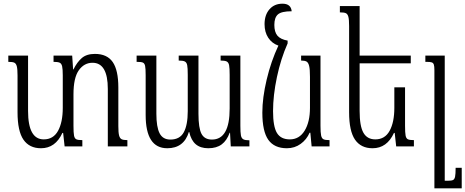

<svg xmlns="http://www.w3.org/2000/svg" viewBox="-20 -793 2521 1040"><path d="M670 -34V0H564V-311Q564 -453 481 -453Q436 -453 407 -412.5Q378 -372 378 -282V-112Q378 -74 381 -58.5Q384 -43 393.5 -38.5Q403 -34 426 -34V0H330L322 -73H318Q280 10 202 10Q139 10 107 -36.5Q75 -83 75 -185V-384Q75 -419 71 -434Q67 -449 57.5 -453.5Q48 -458 25 -458V-492H132V-192Q132 -38 217 -38Q269 -38 294.5 -84.5Q320 -131 320 -209V-385Q320 -419 316.5 -434Q313 -449 303 -453.5Q293 -458 270 -458V-492H371L376 -417H378Q397 -456 423 -478.5Q449 -501 494 -501Q560 -501 590.5 -457Q621 -413 621 -319V-110Q621 -75 625 -59.5Q629 -44 638.5 -39Q648 -34 670 -34Z M1282 -492V-112Q1282 -75 1285 -59.5Q1288 -44 1298 -38.5Q1308 -33 1331 -33V0H1230L1226 -74H1224Q1209 -32 1181 -11Q1153 10 1108 10Q1066 10 1040.5 -11.5Q1015 -33 1005 -78H1003Q976 10 886 10Q769 10 769 -170V-386Q769 -422 766 -436Q763 -450 754 -454Q745 -458 720 -458V-492H827V-177Q827 -105 844.5 -71Q862 -37 903 -37Q954 -37 975.5 -76.5Q997 -116 997 -191V-388Q997 -425 994 -440Q991 -455 981 -460Q971 -465 948 -465V-492H1055V-177Q1055 -99 1071.5 -68Q1088 -37 1128 -37Q1224 -37 1224 -205V-387Q1224 -424 1221 -439.5Q1218 -455 1208 -460Q1198 -465 1175 -465V-492Z M1765 -34V0H1668L1661 -74H1657Q1641 -37 1608.5 -13.5Q1576 10 1534 10Q1466 10 1433.5 -35.5Q1401 -81 1401 -183Q1401 -263 1424.5 -362Q1448 -461 1488 -546Q1453 -558 1433 -588.5Q1413 -619 1413 -662Q1413 -712 1439.5 -742.5Q1466 -773 1510 -773Q1556 -773 1560 -732Q1505 -732 1485.5 -715Q1466 -698 1466 -658Q1466 -620 1482.5 -600Q1499 -580 1538 -573V-558Q1501 -475 1480 -375.5Q1459 -276 1459 -191Q1459 -108 1480 -73Q1501 -38 1550 -38Q1601 -38 1630 -85Q1659 -132 1659 -209V-377Q1659 -418 1654.5 -436Q1650 -454 1640.5 -459.5Q1631 -465 1611 -465V-492H1716V-112Q1716 -74 1719.5 -58.5Q1723 -43 1732.5 -38.5Q1742 -34 1765 -34Z M2222 -34V0H2126L2118 -73H2114Q2076 10 1998 10Q1935 10 1903 -36.5Q1871 -83 1871 -185V-652Q1871 -687 1867 -702Q1863 -717 1853.5 -721.5Q1844 -726 1821 -726V-760H1928V-492H2205V-450H1928V-192Q1928 -110 1948.5 -74Q1969 -38 2013 -38Q2065 -38 2090.5 -84.5Q2116 -131 2116 -209V-320H2174V-112Q2174 -74 2177 -58.5Q2180 -43 2189.5 -38.5Q2199 -34 2222 -34Z M2481 227H2333V-413Q2333 -434 2330 -443Q2327 -452 2319 -455Q2311 -458 2291 -458H2284V-492H2389V186H2407Q2426 186 2434 182Q2442 178 2445 164Q2448 150 2448 116H2481Z"/></svg>

Font: Noto Serif Armenian Light Cond
Style: Regular
Weight: 300
Width: 3
Designer: Monotype Design team
Foundry: Monotype Imaging Inc.
Version: Version 1.000